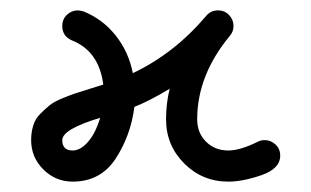

<svg xmlns="http://www.w3.org/2000/svg" viewBox="-20 -350 600 370"><path d="M173 -123Q100 -101 100 -80Q100 -60 120 -60Q135 -60 149.5 -76.5Q164 -93 173 -123ZM40 -80Q40 -95 44 -108Q48 -121 57.5 -130.5Q67 -140 75.5 -147Q84 -154 100 -160.5Q116 -167 125 -170Q134 -173 153.5 -179Q173 -185 179 -187Q171 -251 119 -272Q100 -280 100 -300Q100 -313 109 -321.5Q118 -330 130 -330Q133 -330 141 -328Q178 -313 203 -281.5Q228 -250 236 -209Q316 -247 377 -319Q386 -330 400 -330Q413 -330 421.5 -321Q430 -312 430 -300Q430 -289 423 -281Q360 -205 360 -120Q360 -94 377 -77Q394 -60 420 -60Q443 -60 477 -77Q483 -80 490 -80Q502 -80 511 -71.5Q520 -63 520 -50Q520 -25 484 -12.5Q448 0 420 0Q370 0 335 -35Q300 -70 300 -120Q300 -151 307 -179Q269 -156 239 -144Q232 -89 203 -44.5Q174 0 120 0Q87 0 63.5 -23.5Q40 -47 40 -80Z"/></svg>

Font: Pecita
Style: Book
Weight: 400
Width: 7
Version: Version 4.3